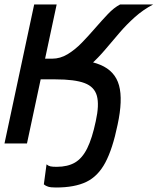

<svg xmlns="http://www.w3.org/2000/svg" viewBox="-42 -638 701 854"><path d="M61 -285 80 -377H190Q226 -377 259 -397Q292 -417 322 -448Q352 -479 381 -512.5Q410 -546 437.5 -575Q465 -604 492 -618H639Q595 -595 558 -562Q521 -529 489 -491.5Q457 -454 426 -417.5Q395 -381 362 -351Q329 -321 290.5 -303Q252 -285 205 -285ZM-22 0 110 -618H210L78 0ZM216 -377Q339 -377 404.5 -349.5Q470 -322 487.5 -258Q505 -194 481 -83Q459 24 426.5 85Q394 146 342 171Q290 196 207 196Q184 196 172.5 192.5Q161 189 153 182L165 93Q173 100 182.5 102Q192 104 210 104Q259 104 291.5 85Q324 66 346 21.5Q368 -23 384 -99Q400 -171 389 -211.5Q378 -252 334 -268.5Q290 -285 205 -285Z"/></svg>

Font: Victor Mono Thin
Style: Italic
Weight: 100
Italic angle: -12°
Monospace: yes
Designer: Rune Bjørnerås
Version: Version 1.561;gftools[0.9.30]